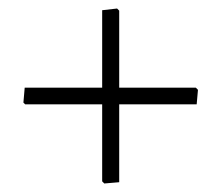

<svg xmlns="http://www.w3.org/2000/svg" viewBox="-20 -493 520 451"><path d="M255 -473 260 -468V-287H440L445 -282L442 -248H260V-65L225 -62L220 -67V-248H39L35 -252L38 -287H220V-469Z"/></svg>

Font: Alegreya Sans SC Light
Style: Regular
Weight: 300
Designer: Juan Pablo del Peral
Foundry: Huerta Tipografica
Version: Version 2.007